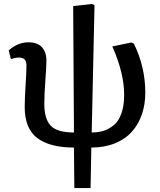

<svg xmlns="http://www.w3.org/2000/svg" viewBox="-20 -732 807 971"><path d="M356 219.2 354 14.2Q232.4 14.2 168.7 -33.7Q105 -81.5 105 -190.9Q105 -231.9 109.4 -299.8Q113.8 -367.7 113.8 -398.9Q113.8 -421.9 104.5 -431.4Q95.2 -440.9 77.1 -440.9Q57.6 -440.9 35.2 -433.1L23.9 -477.1Q70.3 -518.1 124 -518.1Q168.9 -518.1 191.9 -493.4Q214.8 -468.8 214.8 -424.8Q214.8 -397.9 209.5 -325.9Q204.1 -253.9 204.1 -207Q204.1 -130.4 236.6 -96.2Q269 -62 354 -62L350.1 -701.2L444.8 -711.9L458 -706.1L443.8 -62Q477.5 -62 504.9 -70.8Q532.2 -79.6 556.4 -99.9Q580.6 -120.1 594.2 -158.9Q607.9 -197.8 607.9 -252Q607.9 -363.3 547.9 -497.1L644 -517.1L657.2 -511.2Q714.8 -393.1 714.8 -263.2Q714.8 -203.6 697.5 -153.3Q680.2 -103 646.7 -65.7Q613.3 -28.3 560.8 -7.1Q508.3 14.2 441.9 14.2L438 219.2Z"/></svg>

Font: Literata Book Medium
Style: Regular
Weight: 500
Designer: Latin by Veronika Burian and Jose Scaglione. Greek by Irene Vlachou. Cyrillic by Vera Evstafieva
Foundry: TypeTogether
Version: Version 2.003;PS 002.003;hotconv 1.0.88;makeotf.lib2.5.64775